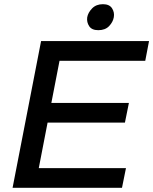

<svg xmlns="http://www.w3.org/2000/svg" viewBox="-20 -896 731 916"><path d="M40 0 176 -700H691L673 -606H264L225 -405H595L576 -311H207L165 -94H581L562 0ZM449 -752Q418 -752 405.5 -771Q393 -790 396 -813Q400 -836 419.5 -856Q439 -876 471 -876Q502 -876 514.5 -856.5Q527 -837 523 -814Q519 -791 500.5 -771.5Q482 -752 449 -752Z"/></svg>

Font: REM
Style: Italic
Weight: 400
Italic angle: -11°
Designer: Octavio Pardo
Foundry: Ashler Design
Version: Version 1.005;gftools[0.9.28]